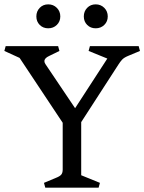

<svg xmlns="http://www.w3.org/2000/svg" viewBox="-30 -862 663 882"><path d="M258 -83V-298L60 -596L-10 -628L-4 -650H237L243 -628L196 -605Q174 -595 174 -581Q174 -574 179 -567L315 -365L463 -593L377 -628L383 -650H607L613 -628L558 -605Q539 -597 530.5 -587.5Q522 -578 515 -567L343 -301V-57L429 -22L423 0H178L172 -22L227 -45Q245 -52 251.5 -60Q258 -68 258 -83ZM191.5 -732Q168 -732 152.5 -747.5Q137 -763 137 -786.5Q137 -810 152.5 -826Q168 -842 191.5 -842Q215 -842 231 -826Q247 -810 247 -786.5Q247 -763 231 -747.5Q215 -732 191.5 -732ZM409.5 -732Q386 -732 370.5 -747.5Q355 -763 355 -786.5Q355 -810 370.5 -826Q386 -842 409.5 -842Q433 -842 449 -826Q465 -810 465 -786.5Q465 -763 449 -747.5Q433 -732 409.5 -732Z"/></svg>

Font: Fenix
Style: Regular
Weight: 400
Designer: Fernando Diaz
Foundry: Fernando Diaz
Version: 004.301